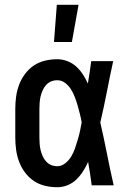

<svg xmlns="http://www.w3.org/2000/svg" viewBox="-20 -776 540 804"><path d="M220 8Q194 8 168.5 2Q143 -4 121.5 -18.5Q100 -33 84.5 -54Q69 -75 60 -99Q51 -123 47.5 -148.5Q44 -174 44 -200V-320Q44 -346 47.5 -371.5Q51 -397 60 -421Q69 -445 84.5 -466Q100 -487 121.5 -501.5Q143 -516 168.5 -522Q194 -528 220 -528Q241 -528 262 -520Q283 -512 299 -497.5Q315 -483 327 -464.5Q339 -446 348 -426Q352 -450 355.5 -473.5Q359 -497 362 -520H454Q440 -456 427.5 -391.5Q415 -327 400 -263Q415 -198 428 -132Q441 -66 456 0H364Q361 -25 357 -49.5Q353 -74 349 -98Q340 -78 328 -59Q316 -40 300 -24.5Q284 -9 263 -0.5Q242 8 220 8ZM220 -80Q238 -80 253.5 -92.5Q269 -105 278.5 -121Q288 -137 294 -154.5Q300 -172 305.5 -190.5Q311 -209 315 -227Q319 -245 322 -264Q319 -281 314.5 -299Q310 -317 305 -334.5Q300 -352 293.5 -369Q287 -386 277.5 -401.5Q268 -417 253 -428.5Q238 -440 220 -440Q206 -440 194 -435Q182 -430 173 -420Q164 -410 158.5 -397.5Q153 -385 150 -372.5Q147 -360 146 -346.5Q145 -333 145 -320V-200Q145 -187 146 -173.5Q147 -160 150 -147.5Q153 -135 158.5 -122.5Q164 -110 173 -100Q182 -90 194 -85Q206 -80 220 -80ZM206 -600 218 -756H309L281 -600Z"/></svg>

Font: Iosevka Curly Semibold
Style: Regular
Weight: 600
Monospace: yes
Designer: Belleve Invis
Foundry: Belleve Invis
Version: Version 22.1.2; ttfautohint (v1.8.4)